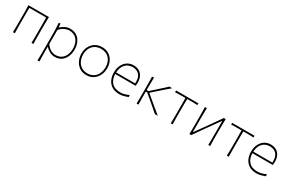

<svg xmlns="http://www.w3.org/2000/svg" viewBox="119 -1682 4550 3053"><g transform="rotate(30 2394.0 -155.0)"><path d="M94 0Q95.5 -56.5 95.8 -108.5Q96 -160.5 96 -221V-271Q96 -332 95.8 -385Q95.5 -438 93 -494H470Q468 -438 467.5 -385Q467 -332 467 -271V-221Q467 -160.5 467.5 -108.5Q468 -56.5 470 0H435Q436.5 -56.5 436.8 -108.5Q437 -160.5 437 -221V-271Q437 -325 436.8 -370.8Q436.5 -416.5 435 -465H128Q126.5 -416.5 126.2 -370.8Q126 -325 126 -271V-221Q126 -160.5 126.5 -108.5Q127 -56.5 129 0Z M656 194Q658.5 137.5 658.8 84.5Q659 31.5 659 -29V-271Q659 -324.5 657.2 -381.5Q655.5 -438.5 650 -494L680 -497L686 -431H692Q721.5 -457.5 763.8 -480.8Q806 -504 860 -504Q929.5 -504 979.5 -471Q1029.5 -438 1056.2 -380.2Q1083 -322.5 1083 -249Q1083 -179.5 1058.2 -120.8Q1033.5 -62 984.2 -26.5Q935 9 862 9Q818.5 9 775.2 -11.5Q732 -32 695 -71H689V-29Q689 31.5 689.5 83.5Q690 135.5 692 192ZM862 -23Q929 -24.5 971 -56.2Q1013 -88 1032.5 -139Q1052 -190 1052 -249Q1052 -310.5 1031.2 -360.5Q1010.5 -410.5 968 -440.5Q925.5 -470.5 860 -472Q818 -471.5 772 -450Q726 -428.5 689 -384V-124Q762.5 -23 862 -23Z M1445 9Q1370 9 1316.8 -27.2Q1263.5 -63.5 1235.2 -122.8Q1207 -182 1207 -251Q1207 -325 1237.2 -382Q1267.5 -439 1321.2 -471.5Q1375 -504 1445 -504Q1517 -504 1569.8 -470.8Q1622.5 -437.5 1651.2 -380.2Q1680 -323 1680 -251Q1680 -178.5 1650.5 -119.5Q1621 -60.5 1568 -25.8Q1515 9 1445 9ZM1445 -23Q1515.5 -24.5 1560.8 -57Q1606 -89.5 1627.5 -141Q1649 -192.5 1649 -251Q1649 -349.5 1595.5 -409.8Q1542 -470 1445 -472Q1376 -470.5 1330 -441Q1284 -411.5 1261 -362Q1238 -312.5 1238 -251Q1238 -192.5 1260.2 -141Q1282.5 -89.5 1328.2 -57Q1374 -24.5 1445 -23Z M2051 9Q1968 9 1913.2 -24.8Q1858.5 -58.5 1831.2 -117.2Q1804 -176 1804 -251Q1804 -324.5 1831.8 -381.8Q1859.5 -439 1909 -471.5Q1958.5 -504 2024 -504Q2112 -504 2163.5 -449.2Q2215 -394.5 2215 -297Q2215 -262.5 2211 -237H1835Q1838 -138.5 1891 -80.8Q1944 -23 2051 -23Q2119 -23 2202 -63L2205 -26Q2176.5 -16.5 2136 -3.8Q2095.5 9 2051 9ZM2025 -472Q1937 -470 1888 -413Q1839 -356 1835.5 -266H2184Q2185 -273.5 2185 -280.8Q2185 -288 2185 -295Q2185 -386 2141 -428Q2097 -470 2025 -472Z M2364 0Q2365.5 -56.5 2365.8 -108.5Q2366 -160.5 2366 -221V-271Q2366 -332 2365.8 -385Q2365.5 -438 2363 -494L2399 -496Q2397 -440 2396.5 -386Q2396 -332 2396 -271V-266H2429L2518.5 -346Q2560 -383 2601.2 -420.2Q2642.5 -457.5 2681.5 -494H2734Q2682.5 -451.5 2634 -408.8Q2585.5 -366 2538 -324L2454 -249.5L2549.5 -169.5Q2600 -127 2651 -84.5Q2702 -42 2754 0H2699.5Q2658.5 -36.5 2616 -73Q2573.5 -109.5 2530.5 -146L2422 -238H2396V-221Q2396 -160.5 2396.5 -108.5Q2397 -56.5 2399 0Z M2991.5 0Q2993.5 -56.5 2993.8 -108.5Q2994 -160.5 2994 -221V-271Q2994 -325 2993.8 -370.8Q2993.5 -416.5 2992 -465H2989.5Q2945 -465 2897.5 -464.8Q2850 -464.5 2804 -462V-494H3214V-462Q3168 -464.5 3120.5 -464.8Q3073 -465 3028.5 -465H3026Q3024.5 -416.5 3024.2 -370.8Q3024 -325 3024 -271V-221Q3024 -160.5 3024.2 -108.5Q3024.5 -56.5 3026.5 0Z M3334 0Q3335.5 -56.5 3335.8 -108.5Q3336 -160.5 3336 -221V-271Q3336 -332 3335.8 -385Q3335.5 -438 3333 -494L3369 -496Q3367 -439.5 3366.5 -385.8Q3366 -332 3366 -271V-57H3371L3508 -248.5Q3551.5 -309.5 3595.5 -371.5Q3639.5 -433.5 3680.5 -494H3715.5Q3713.5 -438 3713 -385Q3712.5 -332 3712.5 -271V-221Q3712.5 -160.5 3713 -108.5Q3713.5 -56.5 3715.5 0H3680.5Q3682 -56.5 3682.2 -108.5Q3682.5 -160.5 3682.5 -221V-437.5H3677.5L3541.5 -247Q3497.5 -185 3453.5 -123.2Q3409.5 -61.5 3368 0Z M4022 0Q4024 -56.5 4024.2 -108.5Q4024.5 -160.5 4024.5 -221V-271Q4024.5 -325 4024.2 -370.8Q4024 -416.5 4022.5 -465H4020Q3975.5 -465 3928 -464.8Q3880.5 -464.5 3834.5 -462V-494H4244.5V-462Q4198.5 -464.5 4151 -464.8Q4103.5 -465 4059 -465H4056.5Q4055 -416.5 4054.8 -370.8Q4054.5 -325 4054.5 -271V-221Q4054.5 -160.5 4054.8 -108.5Q4055 -56.5 4057 0Z M4569.5 9Q4486.5 9 4431.8 -24.8Q4377 -58.5 4349.8 -117.2Q4322.5 -176 4322.5 -251Q4322.5 -324.5 4350.2 -381.8Q4378 -439 4427.5 -471.5Q4477 -504 4542.5 -504Q4630.5 -504 4682 -449.2Q4733.5 -394.5 4733.5 -297Q4733.5 -262.5 4729.5 -237H4353.5Q4356.5 -138.5 4409.5 -80.8Q4462.5 -23 4569.5 -23Q4637.5 -23 4720.5 -63L4723.5 -26Q4695 -16.5 4654.5 -3.8Q4614 9 4569.5 9ZM4543.5 -472Q4455.5 -470 4406.5 -413Q4357.5 -356 4354 -266H4702.5Q4703.5 -273.5 4703.5 -280.8Q4703.5 -288 4703.5 -295Q4703.5 -386 4659.5 -428Q4615.5 -470 4543.5 -472Z"/></g></svg>

Font: Commissioner Flair Thin
Style: Regular
Weight: 100
Designer: Kostas Bartsokas
Foundry: Kostas Bartsokas
Version: Version 1.000; ttfautohint (v1.8.3)